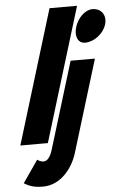

<svg xmlns="http://www.w3.org/2000/svg" viewBox="-70 -908 787 1230"><g transform="rotate(-5 323.5 -292.5)"><path d="M569.1 -830C522.7 -830 474.1 -783 456.4 -725C438.6 -667 458.5 -620 504.9 -620C562.9 -620 624.3 -667 642 -725C659.7 -783 627.1 -830 569.1 -830ZM401.8 -513H558.2L377.2 79C349.4 170 273.3 275 155 275C81.6 275 56 254 34.4 243L133.1 100C133.1 100 151.5 115 173.5 115C195.9 115 216.5 93 231.2 45ZM33.7 0H210.7L473.6 -860H296.6Z"/></g></svg>

Font: Hussar
Style: BdSuprConOblThree
Weight: 700
Foundry: Cannot Into Space Fonts
Version: Version 2.00